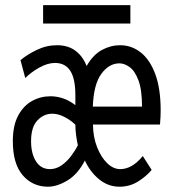

<svg xmlns="http://www.w3.org/2000/svg" viewBox="-20 -694 656 726"><path d="M161.5 12Q103.5 12 66 -31.2Q28.5 -74.5 28.5 -160.5Q28.5 -219 48.5 -256.5Q68.5 -294 100.8 -312Q133 -330 171 -330Q193.5 -330 217 -322.5Q240.5 -315 265 -296.5V-333.5Q265 -396.5 245.8 -426.2Q226.5 -456 188 -456Q160 -456 128.8 -438.5Q97.5 -421 75.5 -399L57.5 -466.5Q81.5 -487 118.5 -505Q155.5 -523 195.5 -523Q237.5 -523 265.2 -502.2Q293 -481.5 307.5 -444.5Q332 -487 365.2 -505Q398.5 -523 434 -523Q478 -523 512.8 -495.2Q547.5 -467.5 567.5 -412.8Q587.5 -358 587.5 -277.5Q587.5 -266.5 587 -253Q586.5 -239.5 585 -223H331.5Q332 -176 347 -137.8Q362 -99.5 385.2 -77Q408.5 -54.5 434.5 -54.5Q456 -54.5 477.2 -66.2Q498.5 -78 520 -104L553.5 -51.5Q532.5 -26.5 501.2 -7.2Q470 12 432 12Q389 12 354.8 -16Q320.5 -44 301 -87Q274 -35 234.8 -11.5Q195.5 12 161.5 12ZM169 -54.5Q191.5 -54.5 211.8 -68.2Q232 -82 248 -103Q264 -124 274.5 -145Q271 -158.5 268 -180.8Q265 -203 265 -222.5Q248 -239 224.2 -251.5Q200.5 -264 177.5 -264Q145.5 -264 121.5 -238.8Q97.5 -213.5 97.5 -160Q97.5 -113 116.2 -83.8Q135 -54.5 169 -54.5ZM331 -291H517Q517 -354.5 503.5 -390.2Q490 -426 470.2 -440.2Q450.5 -454.5 432 -454.5Q392 -454.5 363 -414.5Q334 -374.5 331 -291ZM143 -605V-674.5H473V-605Z"/></svg>

Font: Overpass Mono Light
Style: Regular
Weight: 400
Monospace: yes
Version: Version 4.000